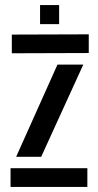

<svg xmlns="http://www.w3.org/2000/svg" viewBox="-20 -735 386 755"><path d="M21.5 0V-73.5H323.5V0ZM26.5 -525.5V-599L329 -600V-526.5ZM43.5 -118.5 206 -481H307.5L142 -118.5ZM137.5 -640V-715H212.5V-640Z"/></svg>

Font: Big Shoulders Stencil Text Thin SemiBold
Style: Regular
Weight: 600
Version: Version 2.001